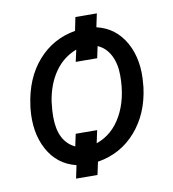

<svg xmlns="http://www.w3.org/2000/svg" viewBox="-75 -655 704 780"><g transform="rotate(-10 277.0 -265.5)"><path d="M276.4 -533.7 287.6 -588.9 376 -588.4 364.3 -533.2Q442.9 -514.6 482.4 -442.9Q522 -371.1 511.2 -270.5L510.3 -259.3Q496.6 -152.3 434.3 -81.1Q372.1 -9.8 275.9 5.9L264.6 58.6L176.3 58.1L187.5 4.4Q110.4 -14.2 71.8 -85.2Q33.2 -156.2 43.5 -254.9L44.9 -265.6Q59.6 -376.5 121.1 -447Q182.6 -517.6 276.4 -533.7ZM283.7 -68.8Q350.6 -91.8 388.2 -159.7Q425.8 -227.5 425.8 -323.2Q425.8 -372.1 407.7 -407.2Q389.6 -442.4 356 -457L345.7 -408.7L257.3 -409.2L268.1 -458Q212.9 -437 178.5 -387.7Q144 -338.4 132.8 -267.6L131.8 -257.3Q128.4 -232.4 128.4 -204.6Q128.4 -103 195.8 -71.3L206.5 -121.6L294.9 -121.1Z"/></g></svg>

Font: Roboto
Style: Italic
Weight: 400
Italic angle: -12°
Designer: Google
Version: Version 2.134; 2016; ttfautohint (v1.6)